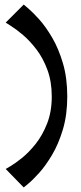

<svg xmlns="http://www.w3.org/2000/svg" viewBox="-20 -623 357 842"><path d="M84 199 5 118Q5 118 25.5 106Q46 94 76 70Q106 46 136 8.5Q166 -29 186.5 -81Q207 -133 207 -200Q207 -265 188 -316.5Q169 -368 140 -406Q111 -444 81.5 -469Q52 -494 30.5 -507.5Q9 -521 5 -524L84 -603Q84 -603 103.5 -586.5Q123 -570 151.5 -538.5Q180 -507 208.5 -458.5Q237 -410 256 -345.5Q275 -281 275 -200Q275 -120 256 -56Q237 8 208.5 56Q180 104 151.5 135.5Q123 167 103.5 183Q84 199 84 199Z"/></svg>

Font: Darker Grotesque Light
Style: Bold
Weight: 700
Version: Version 1.000;gftools[0.9.28]